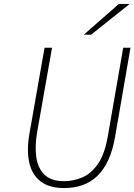

<svg xmlns="http://www.w3.org/2000/svg" viewBox="-20 -942 682 974"><path d="M305 12Q228.5 12 184.8 -22.8Q141 -57.5 128 -119.2Q115 -181 129 -262L206 -700H244L168 -269Q156.5 -202 164 -146Q171.5 -90 205 -56.5Q238.5 -23 305 -23Q352 -23 397 -41.8Q442 -60.5 476.5 -109.8Q511 -159 527 -251L605 -700H642L564 -249Q552 -179 528.8 -129.2Q505.5 -79.5 472.5 -48.2Q439.5 -17 397.5 -2.5Q355.5 12 305 12ZM405 -766 583 -922H638L442 -766Z"/></svg>

Font: Overpass Thin
Style: Italic
Weight: 250
Italic angle: -10°
Designer: Delve Withrington, Dave Bailey, Thomas Jockin
Foundry: Delve Fonts LLC
Version: Version 4.000